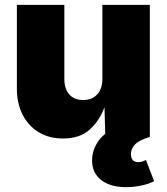

<svg xmlns="http://www.w3.org/2000/svg" viewBox="-20 -566 689 794"><path d="M240.2 6.8Q182.6 6.8 139.6 -19.5Q96.7 -45.9 73.2 -92.3Q49.8 -138.7 49.8 -198.2V-545.9H246.1V-239.3Q246.1 -198.7 266.6 -175.5Q287.1 -152.3 324.2 -152.3Q360.4 -152.3 381.8 -175.5Q403.3 -198.7 403.3 -239.3V-545.9H599.6V0H415.5L412.1 -123Q392.1 -67.4 351.1 -30.3Q310.1 6.8 240.2 6.8ZM501.5 208Q436.5 208 398.7 178.7Q360.8 149.4 360.8 97.7Q360.8 63.5 376.5 34.2Q392.1 4.9 416 -13.2L599.6 0Q555.2 13.7 538.3 31.5Q521.5 49.3 521.5 70.8Q521.5 104.5 552.2 104.5Q567.9 104.5 583.5 95.2L617.2 183.1Q596.2 194.8 564 201.4Q531.7 208 501.5 208Z"/></svg>

Font: Inter Black
Style: Regular
Weight: 900
Designer: Rasmus Andersson
Foundry: rsms
Version: Version 4.000;git-a52131595